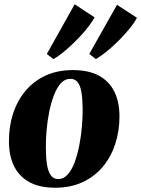

<svg xmlns="http://www.w3.org/2000/svg" viewBox="-20 -866 662 900"><path d="M321 -537.5Q395.5 -537.5 443.8 -511.2Q492 -485 516 -436.5Q540 -388 540 -320Q540 -251.5 520.2 -191Q500.5 -130.5 462 -84.5Q423.5 -38.5 367.2 -12.2Q311 14 238.5 14Q165.5 14 117.5 -12.5Q69.5 -39 45.8 -87.5Q22 -136 22 -202Q21.5 -272.5 41.2 -333.2Q61 -394 99.5 -440Q138 -486 193.8 -511.8Q249.5 -537.5 321 -537.5ZM309.5 -496.5Q284 -496.5 265 -475.5Q246 -454.5 232.5 -419Q219 -383.5 210.5 -340.8Q202 -298 198.2 -254Q194.5 -210 195 -172Q195 -127 200.2 -94.5Q205.5 -62 218.2 -44.2Q231 -26.5 253 -26.5Q278 -26.5 297.2 -48Q316.5 -69.5 329.8 -105Q343 -140.5 351.5 -183.8Q360 -227 363.8 -271.2Q367.5 -315.5 367.5 -353.5Q367 -402 361.8 -433.5Q356.5 -465 344 -480.8Q331.5 -496.5 309.5 -496.5ZM230.5 -589 199.5 -613 330 -846 423.5 -784.5Q412.5 -765 395.2 -742.2Q378 -719.5 356.8 -696.8Q335.5 -674 313 -653Q290.5 -632 269.2 -615.2Q248 -598.5 230.5 -589ZM429.5 -589 398.5 -613 528.5 -843.5 622 -782.5Q608.5 -757.5 585 -729Q561.5 -700.5 533.8 -673Q506 -645.5 478.5 -623.5Q451 -601.5 429.5 -589Z"/></svg>

Font: Merriweather 96pt Black
Style: Italic
Weight: 900
Italic angle: -7.8°
Version: Version 2.101